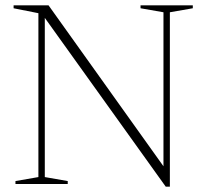

<svg xmlns="http://www.w3.org/2000/svg" viewBox="-20 -690 774 720"><path d="M124 -26V-640.5L31 -659V-670H162L593 -66.5V-644L507 -659V-670H703V-659L617 -644V10H601.5L148 -623V-26L234 -11V0H38V-11Z"/></svg>

Font: Newsreader 16pt ExtraLight
Style: Regular
Weight: 275
Designer: Hugues Gentile
Foundry: Production Type
Version: Version 1.003; ttfautohint (v1.8.3)